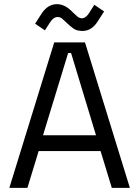

<svg xmlns="http://www.w3.org/2000/svg" viewBox="-20 -904 654 924"><path d="M112 0H25L241 -700H389L605 0H518L464 -177H166ZM308 -649 187 -253H442L322 -649ZM222 -798 196 -758 149 -790 181 -840Q211 -884 254 -884Q294 -884 331 -844Q341 -834 353 -824Q363 -816 374 -816Q392 -816 408 -840L434 -881L481 -849L449 -799Q420 -755 377 -755Q352 -755 336 -765Q320 -776 303 -792Q290 -805 278 -815Q270 -822 257 -822Q238 -822 222 -798Z"/></svg>

Font: Rilu
Style: Regular
Weight: 500
Designer: Alí Sinisterra
Foundry: Alí Sinisterra
Version: 0.1